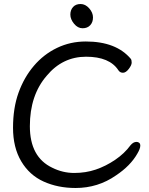

<svg xmlns="http://www.w3.org/2000/svg" viewBox="-20 -920 743 958"><path d="M425 -878.5Q444 -857 444 -833Q444 -809 430 -794Q416 -779 392 -779Q368 -779 349.5 -801.5Q331 -824 331 -847Q331 -870 344.5 -885Q358 -900 382 -900Q406 -900 425 -878.5ZM559 -45Q469 18 357 18Q269 18 198 -14Q127 -46 86 -115Q45 -184 45 -282.5Q45 -381 72.5 -457.5Q100 -534 149 -591.5Q198 -649 264.5 -681Q331 -713 408 -713Q560 -713 633 -626Q637 -620 637 -607.5Q637 -595 622.5 -576Q608 -557 593.5 -557Q579 -557 571 -569Q527 -637 409.5 -637Q292 -637 213 -542Q129 -445 129 -290.5Q129 -136 241 -83Q293 -57 350.5 -57Q408 -57 458 -74Q508 -91 554.5 -122.5Q601 -154 631 -195Q645 -212 661 -212Q669 -212 674.5 -207.5Q680 -203 680 -193Q680 -178 665 -153Q631 -93 559 -45Z"/></svg>

Font: Moon Stars Kai
Style: Bold
Weight: 700
Designer: GuiWonder
Version: Version 1.101